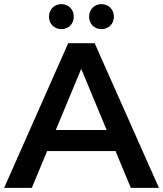

<svg xmlns="http://www.w3.org/2000/svg" viewBox="-25 -909 789 929"><path d="M-5 0H129L203 -178H534L608 0H744L433 -700H305ZM466 -768C500 -768 526 -793 526 -828C526 -864 500 -889 466 -889C432 -889 406 -864 406 -828C406 -793 432 -768 466 -768ZM272 -768C306 -768 332 -793 332 -828C332 -864 306 -889 272 -889C238 -889 212 -864 212 -828C212 -793 238 -768 272 -768ZM245 -280 368 -576 491 -280Z"/></svg>

Font: Chess Sans SemiBold
Style: Regular
Weight: 600
Designer: Wolf Bōese
Foundry: Wolf Bōese
Version: Version 7.223;Glyphs 3.3 (3306)